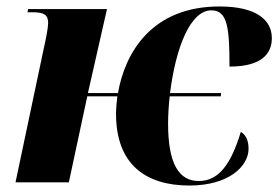

<svg xmlns="http://www.w3.org/2000/svg" viewBox="-20 -564 862 594"><path d="M566 10C687 10 749 -49 749 -104C749 -134 737 -149 725 -156C694 -53 655 -4 595 -4C534 -4 500 -56 500 -182C500 -210 502 -238 505 -266H663L664 -276H506C524 -418 569 -532 634 -532C684 -532 690 -478 690 -358C791 -358 821 -399 821 -446C821 -501 775 -544 659 -544C451 -544 367 -403 345 -276H252L311 -536H67L65 -526H82C118 -526 129 -517 129 -492C128 -476 124 -453 119 -431L28 0H193L250 -266H343C341 -247 339 -229 339 -212C339 -56 430 10 566 10Z"/></svg>

Font: Noto Serif Display SemiCondensed ExtraBold
Style: Italic
Weight: 800
Width: 4
Italic angle: -12°
Designer: Monotype Design Team
Foundry: Monotype Imaging Inc.
Version: Version 2.009